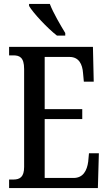

<svg xmlns="http://www.w3.org/2000/svg" viewBox="-20 -951 549 971"><path d="M268 -771H310V-784C287 -822 249 -886 232 -931H127V-921C147 -886 221 -807 268 -771ZM26 0H475L480 -176H430L426 -133C420 -89 401 -51 352 -51H206V-349H396V-399H206V-663H332C379 -663 397 -626 400 -581L404 -538H454L450 -714H26V-671H47C78 -671 102 -662 102 -602V-107C102 -56 81 -43 47 -43H26Z"/></svg>

Font: Noto Serif Devanagari ExtraCondensed Medium
Style: Regular
Weight: 500
Width: 2
Designer: Universal Thirst, Indian Type Foundry and the Monotype Design Team
Foundry: Monotype Imaging Inc.
Version: Version 2.004